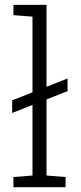

<svg xmlns="http://www.w3.org/2000/svg" viewBox="-20 -782 340 802"><path d="M36.1 0V-42.5L115.7 -48.8V-712.4L36.1 -718.8V-761.7H174.3V-48.8L253.9 -42.5V0ZM30.8 -310.1V-362.8L262.2 -454.1V-401.4Z"/></svg>

Font: Roboto Slab Light
Style: Regular
Weight: 300
Designer: Google
Version: Version 2.000; ttfautohint (v1.8.1.43-b0c9)